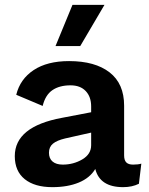

<svg xmlns="http://www.w3.org/2000/svg" viewBox="-20 -762 614 792"><path d="M563 -87 553 -4Q525 10 488 10Q392 10 373 -65Q351 -28 305 -9Q259 10 196 10Q123 10 82 -23Q41 -56 41 -118Q41 -240 236 -276L356 -299V-323Q356 -363 333.5 -386.5Q311 -410 271 -410Q225 -410 196 -390Q167 -370 156 -325L47 -371Q63 -436 119 -473Q175 -510 265 -510Q372 -510 432 -463.5Q492 -417 492 -326V-121Q492 -101 501 -92Q510 -83 529 -83Q550 -83 563 -87ZM356 -163V-215L249 -191Q215 -183 198.5 -169.5Q182 -156 182 -132Q182 -108 197 -95.5Q212 -83 239 -83Q283 -83 319.5 -104.5Q356 -126 356 -163ZM411 -742 311 -572H209L279 -742Z"/></svg>

Font: Work Sans SemiBold
Style: Regular
Weight: 600
Designer: Wei Huang
Foundry: Wei Huang
Version: Version 1.500